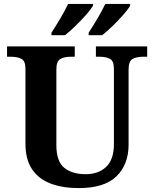

<svg xmlns="http://www.w3.org/2000/svg" viewBox="-20 -951 787 981"><path d="M382 10Q300 10 239 -13Q178 -36 144 -86Q110 -136 110 -218V-600Q110 -640 89 -650.5Q68 -661 38 -661H16V-714H362V-661H339Q310 -661 289 -650Q268 -639 268 -596V-210Q268 -126 308.5 -93.5Q349 -61 417 -61Q484 -61 523 -99Q562 -137 562 -214V-600Q562 -640 541.5 -650.5Q521 -661 492 -661H470V-714H732V-661H709Q679 -661 658 -650Q637 -639 637 -596V-212Q637 -111 575.5 -50.5Q514 10 382 10ZM433 -784Q454 -816 478 -856.5Q502 -897 518 -931H645V-921Q635 -904 609.5 -875Q584 -846 554.5 -817.5Q525 -789 502 -771H433ZM243 -784Q264 -816 288 -856.5Q312 -897 328 -931H455V-921Q445 -904 419.5 -875Q394 -846 364.5 -817.5Q335 -789 312 -771H243Z"/></svg>

Font: Noto Serif
Style: Bold
Weight: 700
Designer: Monotype Design Team
Foundry: Monotype Imaging Inc.
Version: Version 2.014